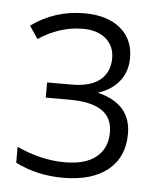

<svg xmlns="http://www.w3.org/2000/svg" viewBox="-40 -759 417 517"><g transform="rotate(5 168.0 -501.0)"><path d="M300.8 -615.2Q300.8 -577.1 279.3 -551Q257.8 -524.9 222.2 -514.2Q313 -492.2 313 -411.1Q313 -347.7 269.8 -312.7Q226.6 -277.8 148.9 -277.8Q78.6 -277.8 20 -307.1V-350.1Q86.4 -319.8 149.9 -319.8Q206.1 -319.8 235.1 -343.8Q264.2 -367.7 264.2 -410.2Q264.2 -450.7 235.1 -469.7Q206.1 -488.8 147.9 -488.8H84V-529.8H149.9Q201.2 -529.8 227.1 -551Q252.9 -572.3 252.9 -609.9Q252.9 -642.6 230 -662.4Q207 -682.1 168 -682.1Q105.5 -682.1 47.9 -644L24.9 -678.2Q88.4 -724.1 168 -724.1Q230 -724.1 265.4 -694.8Q300.8 -665.5 300.8 -615.2Z"/></g></svg>

Font: CAA NEO Sans Light
Style: Regular
Weight: 300
Version: Version 1.10